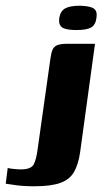

<svg xmlns="http://www.w3.org/2000/svg" viewBox="-107 -552 366 671"><path d="M12 99Q-25 99 -52.5 95Q-80 91 -87 90L-80 35Q-74 37 -58.5 38.5Q-43 40 -34 40Q1 40 10.5 23Q20 6 25 -34L69 -346Q72 -368 77 -379Q82 -390 94 -394.5Q106 -399 129 -399H225L173 -20Q167 22 152 48.5Q137 75 104.5 87Q72 99 12 99ZM160 -447Q124 -447 110.5 -456Q97 -465 100 -489Q104 -513 120.5 -522.5Q137 -532 173 -532Q208 -531 221 -522Q234 -513 230 -489Q227 -465 211.5 -456Q196 -447 160 -447Z"/></svg>

Font: Genos
Style: Bold Italic
Weight: 700
Italic angle: -8°
Version: Version 1.010